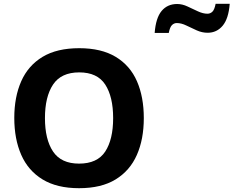

<svg xmlns="http://www.w3.org/2000/svg" viewBox="-20 -978 1226 1008"><path d="M735 -358Q735 -247 698.5 -164.5Q662 -82 587 -36Q512 10 395 10Q279 10 203.5 -36Q128 -82 91.5 -165Q55 -248 55 -359Q55 -469 91.5 -551.5Q128 -634 203.5 -679.5Q279 -725 396 -725Q512 -725 587.5 -679.5Q663 -634 699 -551.5Q735 -469 735 -358ZM216 -358Q216 -246 258.5 -182.5Q301 -119 395 -119Q491 -119 532.5 -182.5Q574 -246 574 -358Q574 -470 532.5 -534Q491 -598 396 -598Q301 -598 258.5 -534Q216 -470 216 -358ZM792 -805Q798 -884 828.5 -920.5Q859 -957 910 -957Q937 -957 964.5 -944Q992 -931 1019 -918.5Q1046 -906 1069 -906Q1084 -906 1095 -916.5Q1106 -927 1112 -958H1186Q1180 -880 1149 -843Q1118 -806 1070 -806Q1041 -806 1013 -818.5Q985 -831 958.5 -844Q932 -857 908 -857Q894 -857 883 -846.5Q872 -836 866 -805Z"/></svg>

Font: Noto Sans Thai Looped
Style: Bold
Weight: 700
Designer: Sasikarn Vongin, Ben Mitchell
Foundry: The Fontpad Ltd
Version: Version 1.001; ttfautohint (v1.8.4.7-5d5b)